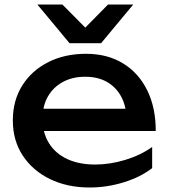

<svg xmlns="http://www.w3.org/2000/svg" viewBox="-20 -819 750 853"><path d="M378 14Q279 14 202 -23.5Q125 -61 81 -128Q37 -195 37 -284Q37 -372 78.5 -438.5Q120 -505 193.5 -542.5Q267 -580 362 -580Q457 -580 526.5 -537.5Q596 -495 634 -418Q672 -341 672 -237H139V-336H607L542 -299Q539 -355 515.5 -395Q492 -435 452.5 -456.5Q413 -478 359 -478Q302 -478 259.5 -455Q217 -432 193 -390.5Q169 -349 169 -292Q169 -229 197.5 -183Q226 -137 278.5 -112.5Q331 -88 403 -88Q468 -88 536 -108.5Q604 -129 656 -166V-72Q604 -32 529.5 -9Q455 14 378 14ZM429 -627H289L146 -799H257L387 -668H331L460 -799H572Z"/></svg>

Font: Unbounded
Style: Regular
Weight: 400
Designer: Luke Prowse, Jean-Baptiste Morizot, Fátima Lázaro, Florian Runge
Foundry: NaN
Version: Version 1.701;gftools[0.9.28.dev5+ged2979d]